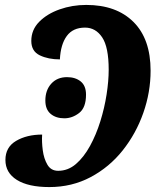

<svg xmlns="http://www.w3.org/2000/svg" viewBox="-20 -749 639 779"><path d="M180 10Q95 10 48.5 -19Q2 -48 2 -100Q2 -152 45.5 -177.5Q89 -203 151 -203Q149 -174 153.5 -139.5Q158 -105 172.5 -80.5Q187 -56 216 -56Q256 -56 288 -83.5Q320 -111 345 -156.5Q370 -202 387 -256.5Q404 -311 412.5 -366Q421 -421 421 -466Q421 -558 394.5 -597.5Q368 -637 325 -637Q276 -637 251 -603Q226 -569 223 -508Q176 -508 141.5 -524.5Q107 -541 107 -583Q107 -628 139 -660.5Q171 -693 222 -711Q273 -729 330 -729Q452 -729 521.5 -660Q591 -591 591 -462Q591 -375 561.5 -291Q532 -207 478 -139Q424 -71 348 -30.5Q272 10 180 10ZM241 -269Q207 -269 185.5 -287Q164 -305 164 -341Q164 -383 188 -409.5Q212 -436 252 -436Q286 -436 307.5 -418.5Q329 -401 329 -365Q329 -312 301 -290.5Q273 -269 241 -269Z"/></svg>

Font: Noto Serif Condensed ExtraBold
Style: Italic
Weight: 800
Width: 3
Italic angle: -12°
Designer: Monotype Design Team
Foundry: Monotype Imaging Inc.
Version: Version 2.014; ttfautohint (v1.8.4.7-5d5b)